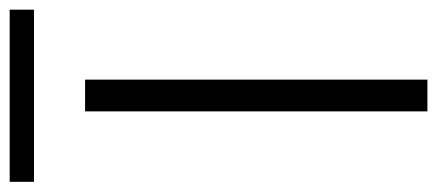

<svg xmlns="http://www.w3.org/2000/svg" viewBox="-296 -614 882 387"><g transform="rotate(-90 144.5 -421.0)"><path d="M318 -793V-842H-29V-793ZM177 0V-690H113V0Z"/></g></svg>

Font: Exo 2 Light Expanded
Style: Regular
Weight: 300
Width: 7
Designer: Natanael Gama
Version: Version 1.001;PS 001.001;hotconv 1.0.70;makeotf.lib2.5.58329